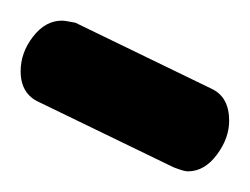

<svg xmlns="http://www.w3.org/2000/svg" viewBox="-20 -734 242 186"><path d="M0 -665Q0 -683 12 -698.5Q24 -714 40 -714Q43 -714 53 -712L185 -648Q202 -640 202 -617Q202 -600 190 -584Q178 -568 162 -568Q158 -568 148 -572L18 -635Q0 -643 0 -665Z"/></svg>

Font: Dosis
Style: Regular
Weight: 400
Designer: Edgar Tolentino, Pablo Impallari, Igino Marini
Foundry: Edgar Tolentino, Pablo Impallari, Igino Marini
Version: Version 1.007;Glyphs 3.1.1 (3134)